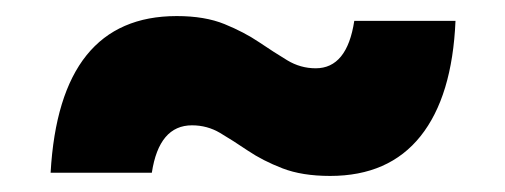

<svg xmlns="http://www.w3.org/2000/svg" viewBox="-20 -474 629 239"><path d="M547 -448Q543 -354 503.5 -304.5Q464 -255 391 -255Q356 -255 331.5 -264.5Q307 -274 288.5 -286.5Q270 -299 254 -308.5Q238 -318 219 -318Q178 -318 169 -259H43Q54 -454 200 -454Q235 -454 259.5 -444Q284 -434 302.5 -421.5Q321 -409 337.5 -399Q354 -389 373 -389Q412 -389 421 -448Z"/></svg>

Font: Prodigy Sans
Style: Bold
Weight: 700
Designer: Wei Huang
Foundry: Wei Huang
Version: Version 1.003; ttfautohint (v1.8.3)